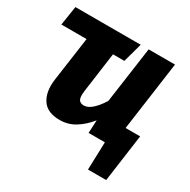

<svg xmlns="http://www.w3.org/2000/svg" viewBox="-157 -682 989 997"><g transform="rotate(30 338.0 -183.0)"><path d="M17.3 -531.6H408.8L377.1 -416.7H308.6H150H-0.5ZM465.6 -118.2H644.2L604.8 166.3H495.7L501 0H463.4ZM238.9 17.2Q164.3 17.2 133.8 -28.9Q103.2 -75 113.2 -151.3L166.8 -531.6H324.8L276.1 -177.5Q271 -138.4 280 -124.6Q288.9 -110.7 309.6 -110.7Q327.7 -110.7 345.1 -122.4Q362.5 -134.1 378.8 -153.1Q395 -172.2 409.1 -195.1L456.5 -531.6H614.5L540.5 0H403.3L407 -77.5Q372.6 -34.6 331 -8.7Q289.3 17.2 238.9 17.2Z"/></g></svg>

Font: Fira Sans Variable
Style: Italic
Weight: 397
Italic angle: -8°
Designer: Carrois Corporate & Edenspiekermann AG
Foundry: Carrois Corporate GbR & Edenspiekermann AG
Version: Version 4.202